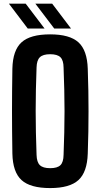

<svg xmlns="http://www.w3.org/2000/svg" viewBox="-20 -992 535 1022"><path d="M246.9 9.1Q141.3 9.1 94.7 -33.4Q48 -75.9 45.9 -174.3Q44.9 -236.6 44.4 -292.2Q43.9 -347.7 43.9 -401Q43.9 -454.4 44.4 -509.7Q44.9 -565.1 45.9 -626.3Q48 -724.5 94.7 -766.8Q141.3 -809.1 246.9 -809.1Q350.9 -809.1 397.5 -766.8Q444.1 -724.5 447.1 -626.3Q449.3 -564.7 450.3 -509.4Q451.2 -454 451.2 -400.5Q451.2 -346.9 450.3 -291.6Q449.3 -236.3 447.1 -174.3Q444.1 -75.9 397.5 -33.4Q350.9 9.1 246.9 9.1ZM246.9 -96.8Q285.4 -96.8 301.7 -112.9Q317.9 -129 318.4 -167.9Q320.8 -229.6 322.1 -287Q323.5 -344.3 323.5 -400.2Q323.5 -456.2 322.1 -513.8Q320.8 -571.4 318.4 -632.7Q317.9 -671.3 301.7 -687.3Q285.4 -703.4 246.9 -703.4Q208.8 -703.4 192.2 -687.3Q175.6 -671.3 174.6 -632.7Q172.2 -571.9 171.1 -514.6Q169.9 -457.2 169.9 -401.3Q169.9 -345.3 171.1 -287.7Q172.2 -230.1 174.6 -167.9Q175.6 -129 192.2 -112.9Q208.8 -96.8 246.9 -96.8ZM268.8 -840 168.3 -972.4H257.8L358.1 -840ZM127.8 -840 27.5 -972.4H116.8L217.3 -840Z"/></svg>

Font: Big Shoulders Text SC Thin
Style: Regular
Weight: 100
Designer: Patric King
Foundry: XO Type Co
Version: Version 2.002